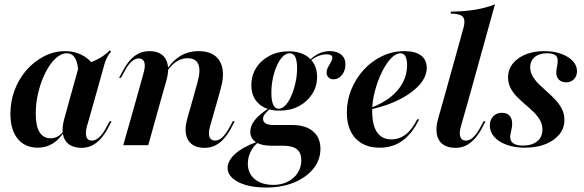

<svg xmlns="http://www.w3.org/2000/svg" viewBox="-20 -661 2659 874"><path d="M151.6 11.3Q93.5 11.3 60.5 -29.4Q27.4 -70.2 27.4 -142.7Q27.4 -200.8 47.2 -252.4Q66.9 -304 101.6 -343.1Q136.3 -382.3 181.5 -405.2Q226.6 -428.2 276.6 -428.2Q316.9 -428.2 350 -412.1Q383.1 -396 408.1 -363.7L336.3 -328.2Q335.5 -372.6 322.2 -395.6Q308.9 -418.5 283.9 -418.5Q258.1 -418.5 232.7 -394.8Q207.3 -371 187.1 -331Q166.9 -291.1 154.8 -242.3Q142.7 -193.5 142.7 -143.5Q142.7 -87.1 160.1 -59.3Q177.4 -31.5 210.5 -31.5Q228.2 -31.5 243.5 -40.3Q258.9 -49.2 271 -66.9L273.4 -63.7Q250.8 -26.6 220.2 -7.7Q189.5 11.3 151.6 11.3ZM296.8 -208.1 339.5 -361.3Q385.5 -371.8 421.4 -389.9Q457.3 -408.1 479.8 -432.3L485.5 -425Q478.2 -417.7 473 -409.3Q467.7 -400.8 462.9 -389.9Q458.1 -379 454 -363.7L410.5 -208.1ZM375.8 -86.3Q367.7 -55.6 373.4 -38.3Q379 -21 398.4 -21Q415.3 -21 431.5 -35.9Q447.6 -50.8 463.7 -80.6L479 -108.9H487.9L470.2 -75Q456.5 -50 439.1 -30.2Q421.8 -10.5 400 0.8Q378.2 12.1 349.2 12.1Q314.5 11.3 293.1 -4.4Q271.8 -20.2 266.5 -50Q261.3 -79.8 272.6 -120.2L296.8 -208.1H410.5Z M857.3 -208.1 878.2 -283.1Q894.4 -339.5 883.1 -367.7Q871.8 -396 833.9 -396Q798.4 -396 768.1 -369Q737.9 -341.9 712.1 -284.7L709.7 -289.5Q741.1 -360.5 783.9 -394.4Q826.6 -428.2 883.9 -428.2Q953.2 -428.2 980.2 -382.7Q1007.3 -337.1 984.7 -257.3L971 -208.1ZM600 -208.1 633.9 -329.8Q642.7 -361.3 636.7 -378.2Q630.6 -395.2 611.3 -395.2Q595.2 -395.2 578.6 -380.2Q562.1 -365.3 546 -334.7L530.6 -306.5H521.8L540.3 -340.3Q554 -366.1 571 -385.9Q587.9 -405.6 610.1 -416.9Q632.3 -428.2 660.5 -428.2Q696 -428.2 716.9 -412.1Q737.9 -396 743.5 -366.5Q749.2 -337.1 737.9 -296L712.9 -208.1ZM541.1 0 600 -208.1H712.9L654.8 0ZM936.3 -86.3Q927.4 -55.6 933.5 -38.3Q939.5 -21 958.9 -21Q975.8 -21 991.9 -35.9Q1008.1 -50.8 1024.2 -80.6L1039.5 -108.9H1048.4L1030.6 -75Q1016.9 -50 999.6 -30.2Q982.3 -10.5 960.5 0.8Q938.7 12.1 909.7 12.1Q874.2 11.3 853.2 -4.4Q832.3 -20.2 826.6 -50Q821 -79.8 832.3 -120.2L857.3 -208.1H971Z M1191.9 192.7Q1139.5 192.7 1100 181.5Q1060.5 170.2 1038.3 150Q1016.1 129.8 1016.1 104Q1016.1 70.2 1050.8 39.1Q1085.5 8.1 1150 -15.3L1154.8 -12.1Q1133.1 4 1120.6 30.2Q1108.1 56.5 1108.1 83.9Q1108.1 128.2 1139.5 154.4Q1171 180.6 1225 180.6Q1261.3 180.6 1289.9 166.1Q1318.5 151.6 1335.1 126.2Q1351.6 100.8 1351.6 67.7Q1351.6 34.7 1331.5 18.5Q1311.3 2.4 1269.4 2.4H1216.1Q1170.2 2.4 1144.8 -14.1Q1119.4 -30.6 1119.4 -61.3Q1119.4 -88.7 1140.7 -115.3Q1162.1 -141.9 1205.6 -169.4L1209.7 -166.1Q1192.7 -151.6 1185.1 -141.1Q1177.4 -130.6 1177.4 -120.2Q1177.4 -106.5 1189.1 -99.2Q1200.8 -91.9 1225 -91.9H1310.5Q1371 -91.9 1404.8 -63.3Q1438.7 -34.7 1438.7 16.1Q1438.7 66.9 1406.5 106.9Q1374.2 146.8 1318.5 169.8Q1262.9 192.7 1191.9 192.7ZM1252.4 -157.3Q1192.7 -157.3 1158.5 -188.3Q1124.2 -219.4 1124.2 -273.4Q1124.2 -317.7 1146.4 -352.4Q1168.5 -387.1 1207.3 -407.3Q1246 -427.4 1294.4 -427.4Q1354 -427.4 1388.7 -396Q1423.4 -364.5 1423.4 -311.3Q1423.4 -267.7 1400.8 -232.7Q1378.2 -197.6 1339.9 -177.4Q1301.6 -157.3 1252.4 -157.3ZM1248.4 -166.1Q1264.5 -166.1 1279.4 -181.9Q1294.4 -197.6 1306 -224.6Q1317.7 -251.6 1325 -284.3Q1332.3 -316.9 1332.3 -350Q1332.3 -384.7 1324.2 -401.6Q1316.1 -418.5 1298.4 -418.5Q1282.3 -418.5 1267.3 -403.6Q1252.4 -388.7 1240.7 -362.9Q1229 -337.1 1222.2 -304.8Q1215.3 -272.6 1215.3 -237.9Q1215.3 -202.4 1223.8 -184.3Q1232.3 -166.1 1248.4 -166.1ZM1498.4 -300Q1483.9 -300 1475.4 -308.5Q1466.9 -316.9 1466.9 -330.6Q1466.9 -343.5 1473.4 -355.6Q1479.8 -367.7 1486.3 -378.6Q1492.7 -389.5 1492.7 -398.4Q1492.7 -406.5 1485.9 -410.1Q1479 -413.7 1466.1 -413.7Q1447.6 -413.7 1428.6 -406Q1409.7 -398.4 1392.7 -383.9L1390.3 -387.9Q1409.7 -407.3 1432.7 -417.7Q1455.6 -428.2 1481.5 -428.2Q1514.5 -428.2 1533.5 -412.1Q1552.4 -396 1552.4 -367.7Q1552.4 -339.5 1536.7 -319.8Q1521 -300 1498.4 -300Z M1708.9 11.3Q1637.9 11.3 1598.4 -31Q1558.9 -73.4 1558.9 -149.2Q1558.9 -204.8 1579.8 -255.2Q1600.8 -305.6 1637.1 -344.8Q1673.4 -383.9 1720.6 -406Q1767.7 -428.2 1821 -428.2Q1870.2 -428.2 1896.4 -408.5Q1922.6 -388.7 1922.6 -352.4Q1922.6 -312.9 1890.7 -276.2Q1858.9 -239.5 1802.4 -210.1Q1746 -180.6 1670.2 -163.7V-171Q1722.6 -191.1 1758.9 -220.2Q1795.2 -249.2 1814.1 -285.9Q1833.1 -322.6 1833.1 -363.7Q1833.1 -391.1 1825.4 -404.8Q1817.7 -418.5 1803.2 -418.5Q1781.5 -418.5 1758.9 -394.4Q1736.3 -370.2 1717.3 -330.6Q1698.4 -291.1 1686.3 -245.2Q1674.2 -199.2 1674.2 -156.5Q1674.2 -91.1 1696.4 -58.9Q1718.5 -26.6 1761.3 -26.6Q1797.6 -26.6 1826.6 -48.8Q1855.6 -71 1879 -117.7H1887.9Q1857.3 -54 1812.9 -21.4Q1768.5 11.3 1708.9 11.3Z M1999.2 -208.1 2087.1 -524.2Q2096 -553.2 2093.5 -569.4Q2091.1 -585.5 2076.6 -591.9Q2062.1 -598.4 2030.6 -599.2L2033.1 -608.1Q2095.2 -608.9 2143.5 -616.9Q2191.9 -625 2233.1 -641.1L2112.9 -208.1ZM2078.2 -86.3Q2069.4 -55.6 2075.4 -38.3Q2081.5 -21 2100.8 -21Q2117.7 -21 2133.9 -35.9Q2150 -50.8 2166.1 -80.6L2181.5 -108.9H2190.3L2172.6 -75Q2158.9 -50 2141.5 -30.2Q2124.2 -10.5 2102.4 0.8Q2080.6 12.1 2051.6 12.1Q2016.1 11.3 1995.2 -4.4Q1974.2 -20.2 1968.5 -50Q1962.9 -79.8 1974.2 -120.2L1999.2 -208.1H2112.9Z M2370.2 11.3Q2323.4 11.3 2287.1 -1.6Q2250.8 -14.5 2230.2 -37.5Q2209.7 -60.5 2209.7 -89.5Q2209.7 -115.3 2225 -131.5Q2240.3 -147.6 2264.5 -147.6Q2286.3 -147.6 2298.4 -135.5Q2310.5 -123.4 2311.3 -100.8Q2312.1 -85.5 2307.3 -67.3Q2302.4 -49.2 2302.4 -36.3Q2303.2 -16.9 2317.7 -7.7Q2332.3 1.6 2360.5 1.6Q2401.6 1.6 2425.4 -17.7Q2449.2 -37.1 2449.2 -71Q2449.2 -95.2 2437.9 -114.5Q2426.6 -133.9 2408.9 -151.2Q2391.1 -168.5 2371 -185.5Q2350.8 -202.4 2333.1 -220.6Q2315.3 -238.7 2304 -260.5Q2292.7 -282.3 2292.7 -308.9Q2292.7 -361.3 2339.1 -394.8Q2385.5 -428.2 2458.1 -428.2Q2500.8 -428.2 2534.3 -416.1Q2567.7 -404 2587.1 -383.5Q2606.5 -362.9 2606.5 -337.1Q2606.5 -314.5 2592.7 -300.4Q2579 -286.3 2557.3 -286.3Q2537.1 -286.3 2525 -297.6Q2512.9 -308.9 2512.1 -328.2Q2512.1 -341.9 2515.7 -358.9Q2519.4 -375.8 2518.5 -386.3Q2518.5 -403.2 2506.5 -410.9Q2494.4 -418.5 2469.4 -418.5Q2434.7 -418.5 2414.1 -401.2Q2393.5 -383.9 2393.5 -354.8Q2393.5 -333.1 2404.8 -313.7Q2416.1 -294.4 2433.9 -277Q2451.6 -259.7 2471.4 -242.3Q2491.1 -225 2508.9 -206Q2526.6 -187.1 2537.9 -164.5Q2549.2 -141.9 2549.2 -114.5Q2549.2 -77.4 2526.2 -49.2Q2503.2 -21 2462.9 -4.8Q2422.6 11.3 2370.2 11.3Z"/></svg>

Font: Playfair 144pt
Style: Bold Italic
Weight: 700
Italic angle: -15.6°
Designer: Claus Eggers Sørensen
Foundry: Claus Eggers Sørensen
Version: Version 2.203